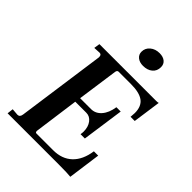

<svg xmlns="http://www.w3.org/2000/svg" viewBox="-226 -895 1007 1007"><g transform="rotate(45 277.0 -392.0)"><path d="M392 0H14L18 -34L56 -31Q73 -31 76 -53L145 -545V-549Q145 -566 130 -566L93 -564L98 -597H519Q532 -597 536 -599L514 -443H483Q485 -462 485 -473Q485 -522 455.5 -544Q426 -566 363 -566H272Q261 -566 259 -552L227 -325H308Q341 -325 364.5 -352Q388 -379 395 -426H427L394 -193H362Q364 -205 364 -214Q364 -249 347 -271.5Q330 -294 304 -294H222L188 -45V-42Q188 -32 196 -32H320Q385 -32 425 -70Q465 -108 475 -179H507L482 3Q460 0 392 0ZM282 -725Q282 -752 303 -769.5Q324 -787 355 -787Q381 -787 396.5 -774.5Q412 -762 412 -740Q412 -711 392 -694.5Q372 -678 340 -678Q314 -678 298 -691Q282 -704 282 -725Z"/></g></svg>

Font: Unna Medium
Style: Italic
Weight: 500
Italic angle: -8.05°
Designer: Jorge de Buen Unna
Foundry: Omnibus-Type
Version: Version 2.008